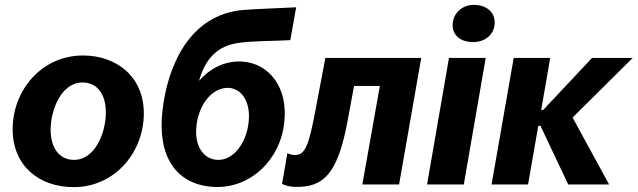

<svg xmlns="http://www.w3.org/2000/svg" viewBox="-20 -758 2620 789"><path d="M283 11C451 11 571 -131 571 -292C571 -445 457 -530 321 -530C152 -530 32 -388 32 -227C32 -76 141 11 283 11ZM284 -101C224 -101 188 -150 188 -225C188 -305 231 -419 319 -419C380 -419 415 -370 415 -296C415 -213 371 -101 284 -101Z M857 10C1008 19 1132 -101 1148 -254C1165 -397 1087 -498 975 -505C906 -509 845 -479 798 -426C823 -516 874 -571 963 -582C1018 -590 1096 -589 1173 -593L1197 -728C1124 -724 1043 -722 979 -717C759 -698 669 -488 648 -306C625 -118 702 1 857 10ZM873 -101C814 -104 779 -161 787 -238C796 -330 853 -399 919 -397C974 -394 1010 -339 1002 -259C994 -173 941 -98 873 -101Z M1199 10C1307 10 1367 -39 1408 -259L1435 -405H1541L1469 0H1620L1711 -520H1317L1278 -314C1249 -156 1233 -121 1192 -121C1181 -121 1168 -124 1161 -129L1139 -2C1157 6 1174 10 1199 10Z M1735 0H1886L1976 -520H1825ZM1924 -585C1973 -585 2013 -616 2013 -666C2013 -707 1980 -738 1927 -738C1879 -738 1840 -703 1840 -654C1840 -613 1873 -585 1924 -585Z M2000 0H2150L2192 -241H2201L2315 0H2483L2333 -275L2580 -520H2413L2212 -306H2204L2241 -520H2091Z"/></svg>

Font: Fixel Text 20240404
Style: Bold Italic
Weight: 700
Width: 4
Italic angle: -10°
Designer: AlfaBravo + MacPaw
Foundry: Kyrylo Tkachov, Marchela Mozhyna, Serhii Makarenko, Maria Weinstein, Zakhar Kryvoshyya
Version: Version 1.211;Glyphs 3.2 (3225)